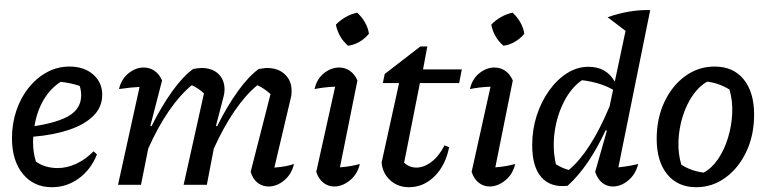

<svg xmlns="http://www.w3.org/2000/svg" viewBox="-20 -772 3201 802"><path d="M197 10Q121 10 75.5 -45.5Q30 -101 30 -195Q30 -256 48.5 -310.5Q67 -365 100 -406Q133 -447 176.5 -470.5Q220 -494 270 -494Q331 -494 369 -461Q407 -428 407 -376Q407 -325 370.5 -288.5Q334 -252 269 -230Q204 -208 119 -201Q118 -190 118 -178Q118 -136 130 -97Q168 -70 221 -70Q259 -70 297.5 -87.5Q336 -105 371 -140L385 -127Q360 -64 309.5 -27Q259 10 197 10ZM319 -374Q319 -394 313 -413Q275 -426 233 -430Q190 -402 162 -354.5Q134 -307 124 -245Q226 -261 272.5 -291Q319 -321 319 -374Z M473 0 563 -409Q545 -408 524.5 -406Q504 -404 477 -400Q487 -442 517 -466Q547 -490 580 -490Q605 -490 625 -476.5Q645 -463 657 -436L608 -246L613 -245Q655 -329 700 -391.5Q745 -454 787 -484Q799 -486 807 -487Q815 -488 822 -488Q866 -488 892 -463.5Q918 -439 918 -398Q918 -382 913 -365L882 -246L887 -245Q929 -329 974 -391.5Q1019 -454 1061 -484Q1072 -485 1080 -486.5Q1088 -488 1095 -488Q1142 -488 1170 -461.5Q1198 -435 1198 -394Q1198 -386 1197.5 -379Q1197 -372 1195 -364L1126 -72Q1152 -74 1171 -77.5Q1190 -81 1208 -87Q1198 -44 1167 -18.5Q1136 7 1102 7Q1076 7 1056 -8.5Q1036 -24 1027 -54L1110 -379Q1084 -403 1055 -416Q1007 -377 960.5 -309.5Q914 -242 873 -151L844 0H747L832 -382Q808 -404 781 -416Q732 -376 685.5 -308.5Q639 -241 599 -151L569 0Z M1483 -87Q1473 -44 1441.5 -18.5Q1410 7 1376 7Q1351 7 1331 -8.5Q1311 -24 1301 -54L1380 -410Q1333 -408 1294 -400Q1303 -442 1333 -466Q1363 -490 1397 -490Q1421 -490 1441 -476.5Q1461 -463 1473 -436L1400 -73Q1443 -76 1483 -87ZM1472 -719Q1491 -702 1504.5 -678.5Q1518 -655 1521 -631Q1506 -612 1482.5 -598Q1459 -584 1434 -581Q1394 -615 1383 -669Q1400 -687 1423.5 -700.5Q1447 -714 1472 -719Z M1688 10Q1642 10 1610 -19Q1578 -48 1574 -93L1647 -425H1579L1587 -463L1736 -578H1765L1747 -482H1909L1898 -425H1734L1668 -92Q1691 -72 1719 -72Q1751 -72 1782.5 -96Q1814 -120 1837 -165L1856 -157Q1841 -81 1795 -35.5Q1749 10 1688 10Z M2132 -87Q2122 -44 2090.5 -18.5Q2059 7 2025 7Q2000 7 1980 -8.5Q1960 -24 1950 -54L2029 -410Q1982 -408 1943 -400Q1952 -442 1982 -466Q2012 -490 2046 -490Q2070 -490 2090 -476.5Q2110 -463 2122 -436L2049 -73Q2092 -76 2132 -87ZM2121 -719Q2140 -702 2153.5 -678.5Q2167 -655 2170 -631Q2155 -612 2131.5 -598Q2108 -584 2083 -581Q2043 -615 2032 -669Q2049 -687 2072.5 -700.5Q2096 -714 2121 -719Z M2651 -752H2652V-751ZM2351 4Q2280 12 2241.5 -31.5Q2203 -75 2203 -166Q2203 -231 2222 -289.5Q2241 -348 2274 -394Q2307 -440 2349 -466.5Q2391 -493 2438 -493Q2513 -493 2548 -431L2593 -643L2518 -700Q2609 -732 2696 -730L2563 -73Q2604 -77 2646 -87Q2635 -44 2604.5 -18.5Q2574 7 2540 7Q2515 7 2495.5 -8.5Q2476 -24 2466 -54L2515 -226L2510 -228Q2475 -153 2436 -95.5Q2397 -38 2351 4ZM2302 -86Q2315 -78 2328 -72Q2341 -66 2356 -62Q2447 -138 2526 -327L2541 -397Q2487 -428 2411 -437Q2367 -407 2337 -349.5Q2307 -292 2297 -222.5Q2287 -153 2302 -86Z M2888 10Q2811 10 2767 -44Q2723 -98 2723 -192Q2723 -277 2755 -345.5Q2787 -414 2842 -454Q2897 -494 2965 -494Q3043 -494 3086.5 -440.5Q3130 -387 3130 -293Q3130 -208 3098 -139.5Q3066 -71 3011 -30.5Q2956 10 2888 10ZM2919 -51Q2953 -69 2979 -107Q3005 -145 3020.5 -195Q3036 -245 3038.5 -298Q3041 -351 3027 -398Q2983 -425 2934 -431Q2900 -412 2873.5 -373.5Q2847 -335 2831.5 -285Q2816 -235 2814 -182.5Q2812 -130 2826 -84Q2866 -58 2919 -51Z"/></svg>

Font: Piazzolla Medium
Style: Italic
Weight: 500
Italic angle: -11.3°
Designer: Juan Pablo del Peral
Foundry: Huerta Tipografica
Version: Version 1.330